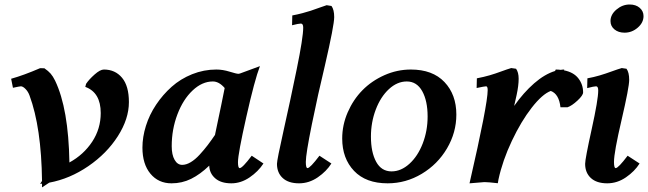

<svg xmlns="http://www.w3.org/2000/svg" viewBox="-20 -792 2809 832"><path d="M153.8 4.9 162.1 -7.8Q159.2 -239.7 107.9 -378.4Q101.6 -395.5 90.3 -406.7Q79.1 -418 70.3 -418Q65.9 -418 36.1 -411.6L28.3 -450.7Q82.5 -465.8 153.8 -496.6L172.4 -496.1Q189.5 -484.4 199.5 -472.9Q209.5 -461.4 218.8 -442.4Q276.9 -321.3 280.8 -87.9Q342.3 -121.6 379.4 -177.7Q416.5 -233.9 416.5 -302.2Q416.5 -391.1 349.6 -415.5L353 -428.7Q365.7 -447.8 389.9 -469.2Q414.1 -490.7 430.2 -490.7Q479 -490.7 508.8 -455.1Q538.6 -419.4 538.6 -349.6Q538.6 -276.9 490.7 -201.9Q442.9 -127 362.8 -72Q282.7 -17.1 193.4 -0.5L162.1 20V3.9Q160.6 3.9 158 4.2Q155.3 4.4 153.8 4.9Z M982.4 2.4Q937.5 2.4 912.6 -19.3Q887.7 -41 886.7 -74.2Q847.7 -36.6 808.3 -17.1Q769 2.4 723.1 2.4Q666.5 2.4 631.8 -39.3Q597.2 -81.1 597.2 -152.3Q597.2 -198.2 612.3 -246.6Q627.4 -294.9 656.5 -338.4Q685.5 -381.8 723.9 -416Q762.2 -450.2 812.7 -470.5Q863.3 -490.7 917.5 -490.7Q945.3 -490.7 975.1 -481.4Q1004.9 -472.2 1012.7 -472.2Q1016.1 -472.2 1021.5 -474.1L1106.4 -505.4Q1083.5 -446.3 1047.4 -285.6Q1011.2 -125 1011.2 -89.4Q1011.2 -63.5 1018.6 -63.5Q1030.3 -63.5 1070.8 -117.2L1121.6 -83.5Q1099.1 -48.8 1061.5 -23.2Q1023.9 2.4 982.4 2.4ZM914.1 -210.9 911.6 -207.5Q944.8 -364.3 953.6 -410.6Q929.2 -439 902.3 -439Q856 -439 814.7 -400.1Q773.4 -361.3 748.8 -296.4Q724.1 -231.4 724.1 -158.7Q724.1 -121.1 736.6 -99.4Q749 -77.6 769.5 -77.6Q787.1 -77.6 806.4 -89.1Q825.7 -100.6 845.2 -121.8Q864.7 -143.1 880.1 -163.3Q895.5 -183.6 914.1 -210.9Z M1395.5 -769.5 1416.5 -766.1Q1428.2 -750 1428.2 -717.8Q1428.2 -682.6 1388.2 -509.3Q1357.4 -381.8 1331.3 -252.9Q1305.2 -124 1305.2 -90.3Q1305.2 -63.5 1312.5 -63.5Q1323.7 -63.5 1364.3 -117.2L1416 -83.5Q1395 -49.8 1357.2 -23.7Q1319.3 2.4 1275.9 2.4Q1230 2.4 1205.1 -20.5Q1180.2 -43.5 1180.2 -82Q1180.2 -98.6 1208.7 -225.8Q1237.3 -353 1265.6 -491.2Q1293.9 -629.4 1293.9 -672.4Q1293.9 -689.9 1283.7 -689.9Q1274.4 -689.9 1245.6 -682.6L1246.6 -725.1Q1268.1 -729 1290.3 -734.9Q1312.5 -740.7 1326.4 -745.4Q1340.3 -750 1362.5 -758.1Q1384.8 -766.1 1395.5 -769.5Z M1760.3 -490.7Q1854.5 -490.7 1906 -436.5Q1957.5 -382.3 1957.5 -295.4Q1957.5 -217.8 1917 -148.9Q1876.5 -80.1 1807.6 -38.8Q1738.8 2.4 1659.7 2.4Q1565.4 2.4 1514.2 -51.5Q1462.9 -105.5 1462.9 -191.9Q1462.9 -250.5 1486.8 -305.4Q1510.7 -360.4 1550.5 -400.9Q1590.3 -441.4 1645.5 -466.1Q1700.7 -490.7 1760.3 -490.7ZM1742.7 -439Q1701.2 -439 1665.3 -405.8Q1629.4 -372.6 1608.4 -317.4Q1587.4 -262.2 1587.4 -200.2Q1587.4 -132.3 1610.1 -90.8Q1632.8 -49.3 1676.8 -49.3Q1717.8 -49.3 1754.2 -82.3Q1790.5 -115.2 1811.8 -170.2Q1833 -225.1 1833 -287.1Q1833 -355 1809.6 -397Q1786.1 -439 1742.7 -439Z M2195.3 -497.1 2216.3 -494.1Q2227.5 -478.5 2227.5 -450.7Q2227.5 -421.4 2218.8 -380.9Q2210.9 -344.7 2208 -333Q2248.5 -390.6 2294.4 -430.7Q2340.3 -470.7 2385.3 -484.4L2388.2 -490.7Q2399.4 -490.7 2409.7 -489.3Q2417.5 -490.7 2425.3 -490.7L2423.8 -487.3Q2465.8 -479 2486.3 -452.4Q2506.8 -425.8 2506.8 -391.6Q2506.8 -378.9 2482.4 -356.2Q2458 -333.5 2439 -327.1H2408.7Q2402.3 -384.8 2366.7 -397.9Q2330.1 -384.3 2284.2 -325.4Q2238.3 -266.6 2198 -181.4Q2157.7 -96.2 2140.1 -14.6Q2139.2 -8.8 2137.2 2Q2095.7 -2.9 2079.1 -2.9L2014.6 2.4Q2093.3 -339.8 2093.3 -401.4Q2093.3 -418 2086.4 -418Q2080.1 -418 2045.4 -410.6L2046.4 -452.6Q2077.1 -458.5 2102.1 -465.8Q2127 -473.1 2152.8 -482.7Q2178.7 -492.2 2195.3 -497.1Z M2674.3 -497.1 2694.8 -494.1Q2706.5 -478.5 2706.5 -445.8Q2706.5 -414.1 2673.6 -272.9Q2640.6 -131.8 2640.6 -90.3Q2640.6 -63.5 2647.9 -63.5Q2659.2 -63.5 2699.7 -117.2L2751.5 -83.5Q2730.5 -49.8 2692.6 -23.7Q2654.8 2.4 2611.3 2.4Q2565.4 2.4 2540.5 -20.5Q2515.6 -43.5 2515.6 -82Q2515.6 -103.5 2543.9 -231.9Q2572.3 -360.4 2572.3 -399.9Q2572.3 -418 2563 -418Q2554.2 -418 2524.4 -410.2L2525.4 -452.6Q2552.7 -457.5 2578.4 -465.1Q2604 -472.7 2631.3 -482.7Q2658.7 -492.7 2674.3 -497.1ZM2708.5 -772.5Q2735.4 -772.5 2752 -758.1Q2768.6 -743.7 2768.6 -722.2Q2768.6 -693.8 2743.4 -672.1Q2718.3 -650.4 2686.5 -650.4Q2659.7 -650.4 2642.6 -664.6Q2625.5 -678.7 2625.5 -700.7Q2625.5 -729 2651.4 -750.7Q2677.2 -772.5 2708.5 -772.5Z"/></svg>

Font: Flanker
Style: Bold Italic
Weight: 700
Italic angle: -12°
Designer: Flanker
Version: Version 2.000